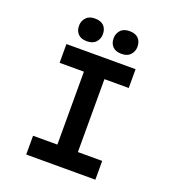

<svg xmlns="http://www.w3.org/2000/svg" viewBox="-158 -1022 1032 1143"><g transform="rotate(20 358.0 -450.5)"><path d="M139 0V-119H293V-581H139V-700H577V-581H423V-119H577V0ZM467 -757Q429 -757 410 -776.5Q391 -796 391 -829Q391 -858 410 -879.5Q429 -901 467 -901Q504 -901 523 -881.5Q542 -862 542 -829Q542 -800 523 -778.5Q504 -757 467 -757ZM247 -757Q210 -757 191 -776.5Q172 -796 172 -829Q172 -858 191 -879.5Q210 -901 247 -901Q285 -901 304 -881.5Q323 -862 323 -829Q323 -800 304 -778.5Q285 -757 247 -757Z"/></g></svg>

Font: Lexend Giga Medium
Style: Regular
Weight: 500
Designer: Bonnie Shaver-Troup, Thomas Jockin
Foundry: Lexend
Version: Version 1.007